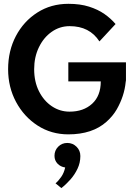

<svg xmlns="http://www.w3.org/2000/svg" viewBox="-20 -692 711 1006"><path d="M338 12Q248.5 12 177 -34.2Q105.5 -80.5 64 -158Q22.5 -235.5 22.5 -329.5Q22.5 -425.5 63.2 -503Q104 -580.5 175.5 -626.2Q247 -672 338.5 -672Q400 -672 446.5 -657.2Q493 -642.5 527 -618.8Q561 -595 585.5 -566L501 -475Q449.5 -555 345 -555Q293 -555 250.8 -525.2Q208.5 -495.5 183.8 -444.2Q159 -393 159 -329.5Q159 -264 184.2 -213.8Q209.5 -163.5 251.8 -135.2Q294 -107 344.5 -107Q417.5 -107 462.8 -148.5Q508 -190 508 -265.5H338V-365.5H640V-271L638.5 -262Q631.5 -189 592 -119.5Q571.5 -84 538.5 -54.5Q464.5 12 338 12ZM301.5 293.5 271 268.5Q286 256 300.8 234.8Q315.5 213.5 321.5 185.5Q297 182 281.2 165.2Q265.5 148.5 265.5 124.5Q265.5 96 285 76.5Q304.5 57 332.5 57Q361 57 381 76.8Q401 96.5 401 125.5Q401 161 386.2 192Q371.5 223 349 248.5Q326.5 274 301.5 293.5Z"/></svg>

Font: Lucymar Sans SemiBold
Style: Regular
Weight: 600
Foundry: The League of Moveable Type (original font) / Main changes by Cristiano Sobral with portions from Mirco Monsees
Version: Version 2.001;August 30, 2020;FontCreator 13.0.0.2681 64-bit